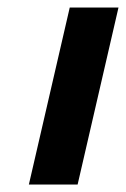

<svg xmlns="http://www.w3.org/2000/svg" viewBox="-20 -492 336 512"><path d="M57 0 166 -472H296L187 0Z"/></svg>

Font: Coval
Style: ExtraBold Italic
Weight: 800
Foundry: Context Ltd
Version: Version 001.000